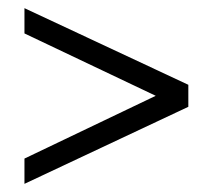

<svg xmlns="http://www.w3.org/2000/svg" viewBox="-20 -545 521 471"><path d="M40 -525 442 -337V-283L40 -94V-156L362 -310L40 -463Z"/></svg>

Font: Cinzel Decorative
Style: Bold
Weight: 700
Version: Version 1.002;PS 001.002;hotconv 1.0.56;makeotf.lib2.0.21325